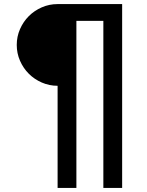

<svg xmlns="http://www.w3.org/2000/svg" viewBox="-20 -720 720 940"><path d="M262 -300Q221 -300 184.5 -316Q148 -332 121 -359Q94 -386 78 -422.5Q62 -459 62 -500Q62 -541 78 -577.5Q94 -614 121 -641Q148 -668 184.5 -684Q221 -700 262 -700H578V200H486V-618H354V200H262Z"/></svg>

Font: Golos UI VF
Style: Regular
Weight: 400
Designer: A.Korolkova, Vitaly Kuzmin
Foundry: ParaType Ltd
Version: Version 2.000